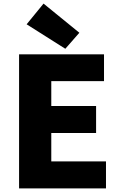

<svg xmlns="http://www.w3.org/2000/svg" viewBox="-20 -1047 670 1067"><path d="M86 0V-745H558V-596H265V-458H514V-308H265V-150H569V0ZM343 -776 128 -912 222 -1027 421 -865Z"/></svg>

Font: Noto Sans HK Thin Black
Style: Regular
Weight: 900
Version: Version 2.004-H2;hotconv 1.0.118;makeotfexe 2.5.65603